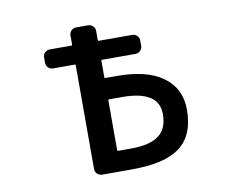

<svg xmlns="http://www.w3.org/2000/svg" viewBox="-79 -859 1159 943"><g transform="rotate(-10 500.0 -388.0)"><path d="M357.4 -20.5Q342.8 -20.5 332.5 -30.3Q322.3 -40 322.3 -54.7V-571.3Q322.3 -576.2 318.4 -576.2H210.9Q196.3 -576.2 186 -585.9Q175.8 -595.7 175.8 -610.4V-636.7Q175.8 -651.4 186 -661.1Q196.3 -670.9 210.9 -670.9H318.4Q322.3 -670.9 322.3 -675.8V-720.7Q322.3 -735.4 332.5 -745.1Q342.8 -754.9 357.4 -754.9H415Q429.7 -754.9 439.9 -745.1Q450.2 -735.4 450.2 -720.7V-675.8Q450.2 -670.9 454.1 -670.9H621.1Q634.8 -670.9 645 -661.1Q655.3 -651.4 655.3 -636.7V-610.4Q655.3 -595.7 645 -585.9Q634.8 -576.2 621.1 -576.2H454.1Q450.2 -576.2 450.2 -571.3V-489.3Q450.2 -485.4 454.1 -485.4H510.7Q662.1 -485.4 741.2 -427.7Q822.3 -369.1 822.3 -262.7Q822.3 -135.7 746.1 -78.1Q708 -48.8 646.5 -34.2Q586.9 -20.5 503.9 -20.5ZM518.6 -122.1Q615.2 -122.1 659.2 -157.2Q702.1 -190.4 702.1 -261.7Q702.1 -320.3 658.2 -348.6Q612.3 -378.9 520.5 -378.9H454.1Q450.2 -378.9 450.2 -375V-127Q450.2 -122.1 454.1 -122.1Z"/></g></svg>

Font: Rounded-L Mgen+ 1m medium
Style: Regular
Weight: 500
Designer: [Source Han Sans]
Ryoko NISHIZUKA  (kana & ideographs); Paul D. Hunt (Latin, Greek & Cyrillic); Wenlong ZHANG  (bopomofo
Version: Version 1.059.20150602